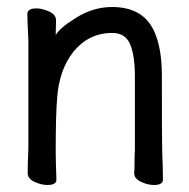

<svg xmlns="http://www.w3.org/2000/svg" viewBox="-20 -511 540 548"><path d="M419 17Q402 17 382.5 8Q363 -1 363 -17Q364 -25 364 -44.5Q364 -64 365 -84V-293Q365 -352 351.5 -384.5Q338 -417 300 -417Q234 -417 190 -364Q148 -311 143 -229Q139 -183 139 -79Q139 -56 141 2Q141 17 115 17Q98 17 78.5 8Q59 -1 59 -17Q59 -44 61 -88V-395Q58 -458 58 -471Q58 -487 84 -487Q101 -487 120.5 -478Q140 -469 140 -453L139 -411Q151 -432 199 -461.5Q247 -491 300 -491Q387 -491 419 -424Q442 -375 442 -297Q442 -99 443 -78Q445 -33 445 2Q445 17 419 17Z"/></svg>

Font: \eiw{I[½ {O¿rH
Style: Bold
Weight: 700
Designer: LXGW / Fontworks Inc.
Foundry: LXGW / Fontworks Inc.
Version: Version 1.320;February 9, 2024